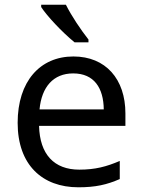

<svg xmlns="http://www.w3.org/2000/svg" viewBox="-20 -786 604 816"><path d="M297 -606H356V-618C323 -660 284 -718 260 -766H155V-756C179 -719 242 -651 297 -606ZM292 -546C150 -546 55 -440 55 -264C55 -85 160 10 313 10C386 10 434 -1 489 -25V-102C433 -78 385 -65 317 -65C210 -65 149 -130 146 -251H513V-304C513 -450 429 -546 292 -546ZM291 -474C380 -474 420 -412 421 -321H148C157 -417 207 -474 291 -474Z"/></svg>

Font: Noto Sans Sunuwar
Style: Regular
Weight: 400
Designer: Anshuman Pandey
Foundry: Jamra Patel LLC
Version: Version 1.000